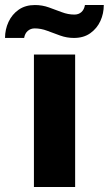

<svg xmlns="http://www.w3.org/2000/svg" viewBox="-73 -744 433 764"><path d="M62 0V-527H226V0ZM-53 -593Q-53 -627 -39 -657Q-25 -687 1.5 -705.5Q28 -724 66 -724Q95 -724 121.5 -714.5Q148 -705 173 -695.5Q198 -686 223 -686Q240 -686 251 -696Q262 -706 265 -724H340Q340 -690 326.5 -660.5Q313 -631 286.5 -612Q260 -593 221 -593Q193 -593 166.5 -602.5Q140 -612 115 -621.5Q90 -631 65 -631Q49 -631 37.5 -621Q26 -611 23 -593Z"/></svg>

Font: Archivo SemiBold ExtraBold
Style: Regular
Weight: 800
Version: Version 2.001